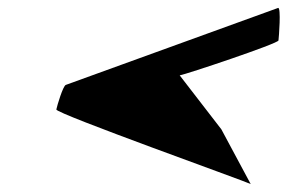

<svg xmlns="http://www.w3.org/2000/svg" viewBox="-20 -636 725 484"><path d="M122 -360C120 -350 602 -178 612 -172L538 -310L433 -446C447 -448 681 -526 682 -534C683 -542 689 -618 681 -616L146 -422C139 -420 124 -370 122 -360Z"/></svg>

Font: Ampere
Style: UltExtIta
Weight: 400
Version: Version 1